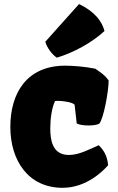

<svg xmlns="http://www.w3.org/2000/svg" viewBox="-20 -895 569 925"><path d="M281.7 9.8C398.9 9.8 480 -74.7 501 -99.1C496.1 -147.9 478.5 -172.4 455.6 -195.3C406.2 -173.8 360.4 -148.4 311.5 -148.4C229.5 -148.4 222.2 -226.1 222.2 -276.9C222.2 -324.2 230 -376.5 245.1 -408.2C248 -408.7 252.4 -409.2 257.8 -409.2C282.7 -409.2 328.6 -402.8 339.4 -390.6L349.6 -300.3C360.4 -293.9 383.3 -290.5 405.8 -290.5C426.3 -290.5 446.8 -293 458 -298.8C479 -322.3 503.4 -455.1 503.4 -507.8C483.4 -534.7 469.7 -542.5 439 -564C386.7 -574.7 329.1 -578.6 293.9 -578.6C109.4 -578.6 29.8 -446.8 29.8 -283.7C29.8 -121.6 116.2 9.8 281.7 9.8ZM253.9 -617.2C332.5 -640.6 421.9 -688.5 483.4 -745.6C472.2 -790 438 -838.9 360.8 -875.5L198.2 -693.8C206.1 -665.5 231 -631.8 253.9 -617.2Z"/></svg>

Font: Kavoon
Style: Regular
Weight: 400
Designer: Viktoriya Grabowska
Foundry: Viktoriya Grabowska
Version: Version 1.002